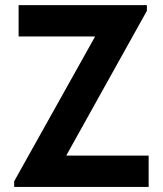

<svg xmlns="http://www.w3.org/2000/svg" viewBox="-20 -740 645 760"><path d="M36.1 -22.5 355.5 -593.8V-595.7H53.7V-719.7H561.5V-697.3L243.2 -126V-124H568.4V0H36.1Z"/></svg>

Font: Reddit Sans Vanilla
Style: Bold
Weight: 700
Designer: Stephen Hutchings
Foundry: Reddit
Version: Version 1.013